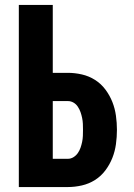

<svg xmlns="http://www.w3.org/2000/svg" viewBox="-20 -755 540 775"><path d="M56 0V-735H193V-461H254Q282 -461 310.5 -454.5Q339 -448 363.5 -432.5Q388 -417 405.5 -393.5Q423 -370 433.5 -343.5Q444 -317 448 -288Q452 -259 452 -231Q452 -202 448 -173Q444 -144 433.5 -117.5Q423 -91 405.5 -67.5Q388 -44 363.5 -28.5Q339 -13 310.5 -6.5Q282 0 254 0ZM193 -114H254Q266 -114 276.5 -120.5Q287 -127 294 -137Q301 -147 305 -158.5Q309 -170 311.5 -182Q314 -194 314.5 -206Q315 -218 315 -231Q315 -243 314.5 -255Q314 -267 311.5 -279Q309 -291 305 -302.5Q301 -314 294 -324.5Q287 -335 276.5 -341Q266 -347 254 -347H193Z"/></svg>

Font: Iosevka SS04 Heavy
Style: Regular
Weight: 900
Monospace: yes
Designer: Belleve Invis
Foundry: Belleve Invis
Version: Version 19.0.0; ttfautohint (v1.8.4)